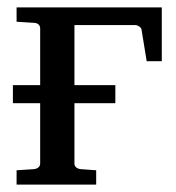

<svg xmlns="http://www.w3.org/2000/svg" viewBox="-20 -501 478 521"><path d="M89 -424V-270H15V-221H89V-57C89 -48 81 -43 72 -42L25 -39V0H241V-39L199 -42C190 -43 182 -48 182 -57V-221H293V-270H182V-433H347C354 -433 363 -427 364 -421L378 -335H419V-481H25V-442L72 -439C82 -439 89 -433 89 -424Z"/></svg>

Font: Veleka
Style: Regular
Weight: 400
Designer: Stefan Peev, Context Ltd, 2016; SIL International, 1997-2014.
Foundry: Stefan Peev, Context Ltd, 2016
Version: Version 1.000